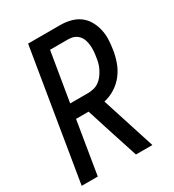

<svg xmlns="http://www.w3.org/2000/svg" viewBox="-178 -838 855 941"><g transform="rotate(-30 250.0 -367.5)"><path d="M6 0 127 -735H308Q338 -735 366 -728Q394 -721 416 -705Q438 -689 452 -665Q466 -641 472.5 -613.5Q479 -586 478 -557Q477 -528 472 -498Q467 -466 455.5 -434Q444 -402 423 -374.5Q402 -347 372 -328Q342 -309 309 -302L406 0H313L262 -157L217 -298H146L97 0ZM159 -378H260Q276 -378 292.5 -382Q309 -386 323 -396Q337 -406 347 -419.5Q357 -433 365 -448.5Q373 -464 377 -479.5Q381 -495 383 -511Q386 -527 387 -543.5Q388 -560 386.5 -576Q385 -592 380 -606.5Q375 -621 364.5 -632.5Q354 -644 339.5 -649.5Q325 -655 308 -655H205Z"/></g></svg>

Font: Iosevka SS18 Medium
Style: Italic
Weight: 500
Italic angle: -9°
Monospace: yes
Designer: Belleve Invis
Foundry: Belleve Invis
Version: Version 25.1.1; ttfautohint (v1.8.4)